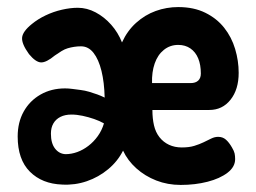

<svg xmlns="http://www.w3.org/2000/svg" viewBox="-20 -507 725 543"><path d="M200 -485Q226 -485 250.5 -472Q275 -459 294.5 -437Q314 -415 325 -387Q340 -420 365 -442.5Q390 -465 420.5 -476Q451 -487 484 -487Q528 -487 560.5 -471Q593 -455 614 -428.5Q635 -402 645 -368.5Q655 -335 655 -301Q655 -254 632 -225Q609 -196 572 -196H411Q411 -172 415.5 -152.5Q420 -133 431 -119Q442 -105 458 -97.5Q474 -90 494 -90Q515 -90 529.5 -94.5Q544 -99 555.5 -104.5Q567 -110 577 -115Q587 -120 597 -120Q610 -120 619 -112Q628 -104 636 -90Q642 -80 643.5 -73Q645 -66 645 -57Q645 -35 623.5 -18.5Q602 -2 567 7Q532 16 491 16Q454 16 422 3.5Q390 -9 365.5 -31Q341 -53 328 -81Q313 -51 286 -28.5Q259 -6 225.5 5.5Q192 17 156 15Q99 13 64.5 -21.5Q30 -56 30 -121Q30 -161 47 -191.5Q64 -222 94.5 -239.5Q125 -257 164 -257Q174 -257 185 -255.5Q196 -254 208 -252.5Q220 -251 232 -247.5Q244 -244 255 -240Q266 -236 276 -231Q275 -274 267 -306.5Q259 -339 244.5 -357.5Q230 -376 209 -376Q199 -376 189.5 -374.5Q180 -373 171.5 -370.5Q163 -368 154 -362.5Q145 -357 135 -350Q111 -330 96 -330.5Q81 -331 62 -354Q41 -383 42.5 -400.5Q44 -418 70 -439Q87 -453 109 -463.5Q131 -474 155 -479.5Q179 -485 200 -485ZM410 -272H519Q533 -272 540.5 -279Q548 -286 548 -299Q548 -324 540.5 -342Q533 -360 518.5 -370Q504 -380 484 -380Q461 -380 443.5 -366Q426 -352 417.5 -327.5Q409 -303 410 -272ZM165 -71Q182 -71 198.5 -77Q215 -83 230 -94.5Q245 -106 256.5 -122Q268 -138 274 -158Q262 -165 246 -170.5Q230 -176 213.5 -179.5Q197 -183 182 -183Q164 -183 151 -176.5Q138 -170 131 -158Q124 -146 124 -129Q124 -102 135.5 -87Q147 -72 165 -71Z"/></svg>

Font: Fredoka Condensed Medium
Style: Regular
Weight: 500
Width: 3
Designer: Ben Nathan
Foundry: Milena B. Brandão, Ben Nathan
Version: Version 2.001